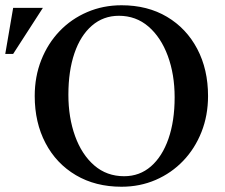

<svg xmlns="http://www.w3.org/2000/svg" viewBox="-87 -700 856 730"><path d="M375 10Q276 10 201.5 -34Q127 -78 86 -156Q45 -234 45 -335Q45 -409 70 -472Q95 -535 139.5 -581.5Q184 -628 244.5 -654Q305 -680 375 -680Q474 -680 548 -636Q622 -592 663 -514Q704 -436 704 -335Q704 -261 679 -198Q654 -135 609.5 -88.5Q565 -42 505 -16Q445 10 375 10ZM385 -30Q444 -30 487 -67.5Q530 -105 553.5 -172.5Q577 -240 577 -330Q577 -417 551 -487.5Q525 -558 477.5 -599Q430 -640 365 -640Q306 -640 262.5 -602.5Q219 -565 196 -497.5Q173 -430 173 -340Q173 -253 198.5 -182.5Q224 -112 271.5 -71Q319 -30 385 -30ZM-67 -495 -37 -670H76L-37 -495Z"/></svg>

Font: Brygada 1918 SemiBold
Style: Regular
Weight: 600
Designer: Mateusz Machalski | Borys Kosmynka | Przemek Hoffer
Foundry: NIEPODLEGLA 2018
Version: Version 3.006